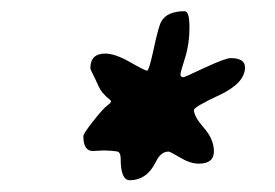

<svg xmlns="http://www.w3.org/2000/svg" viewBox="-20 -687 478 334"><path d="M125 -450.2Q125 -454.6 142.1 -476.3Q159.2 -498 166.3 -503.2Q173.3 -508.3 173.3 -511.2L170.4 -514.2Q156.7 -524.9 151.4 -537.1Q146 -549.3 141.6 -557.9Q137.2 -566.4 137.2 -568.4Q137.2 -593.8 163.1 -593.8Q180.2 -593.8 206.3 -578.9Q232.4 -564 235.8 -564Q239.3 -564 247.6 -602.8Q255.9 -641.6 260.7 -649.9Q271 -667.5 301.3 -667.5Q309.6 -667.5 309.6 -638.9Q309.6 -610.4 301.8 -585.9Q293.9 -561.5 293.9 -557.1Q293.9 -552.7 299.8 -552.7Q300.8 -552.7 336.4 -569.3Q372.1 -585.9 381.3 -585.9Q406.2 -585.9 406.2 -569.8Q406.2 -542.5 361.8 -521.7Q317.4 -501 317.4 -495.6Q317.4 -484.4 334.7 -464.6Q352.1 -444.8 352.1 -423.6Q352.1 -402.3 325.7 -402.3Q311 -402.3 293.5 -412.8Q275.9 -423.3 273.4 -423.3Q259.8 -423.3 251.5 -406.2Q235.8 -373.5 205.6 -373.5Q189.9 -373.5 189.9 -411.1Q189.9 -423.8 181.6 -423.8L177.2 -424.3L172.4 -424.8L160.6 -425.3L141.6 -424.3Q125 -424.3 125 -450.2Z"/></svg>

Font: Averia Sans Libre Light
Style: Italic
Weight: 300
Italic angle: -8.5°
Version: Version 1.002